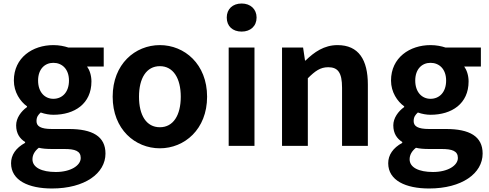

<svg xmlns="http://www.w3.org/2000/svg" viewBox="-20 -831 2786 1094"><path d="M276 243C463 243 581 157 581 44C581 -54 507 -96 372 -96H276C211 -96 188 -112 188 -141C188 -165 198 -177 212 -190C237 -181 263 -177 284 -177C405 -177 501 -240 501 -367C501 -402 490 -433 476 -452H571V-560H370C346 -568 317 -574 284 -574C166 -574 59 -503 59 -372C59 -306 95 -253 134 -225V-221C100 -197 72 -158 72 -117C72 -70 93 -41 123 -22V-17C70 12 43 52 43 99C43 198 144 243 276 243ZM284 -268C236 -268 197 -305 197 -372C197 -437 235 -473 284 -473C334 -473 373 -437 373 -372C373 -305 334 -268 284 -268ZM298 149C217 149 165 123 165 77C165 53 176 31 201 11C222 16 245 18 278 18H347C407 18 440 29 440 69C440 112 383 149 298 149Z M891 14C1031 14 1160 -94 1160 -280C1160 -466 1031 -574 891 -574C750 -574 622 -466 622 -280C622 -94 750 14 891 14ZM891 -106C814 -106 772 -174 772 -280C772 -385 814 -454 891 -454C967 -454 1010 -385 1010 -280C1010 -174 967 -106 891 -106Z M1283 0H1430V-560H1283ZM1357 -651C1407 -651 1442 -682 1442 -731C1442 -779 1407 -811 1357 -811C1305 -811 1272 -779 1272 -731C1272 -682 1305 -651 1357 -651Z M1587 0H1734V-385C1775 -426 1805 -448 1850 -448C1905 -448 1929 -418 1929 -331V0H2076V-349C2076 -490 2024 -574 1903 -574C1827 -574 1770 -534 1721 -486H1718L1707 -560H1587Z M2425 243C2612 243 2730 157 2730 44C2730 -54 2656 -96 2521 -96H2425C2360 -96 2337 -112 2337 -141C2337 -165 2347 -177 2361 -190C2386 -181 2412 -177 2433 -177C2554 -177 2650 -240 2650 -367C2650 -402 2639 -433 2625 -452H2720V-560H2519C2495 -568 2466 -574 2433 -574C2315 -574 2208 -503 2208 -372C2208 -306 2244 -253 2283 -225V-221C2249 -197 2221 -158 2221 -117C2221 -70 2242 -41 2272 -22V-17C2219 12 2192 52 2192 99C2192 198 2293 243 2425 243ZM2433 -268C2385 -268 2346 -305 2346 -372C2346 -437 2384 -473 2433 -473C2483 -473 2522 -437 2522 -372C2522 -305 2483 -268 2433 -268ZM2447 149C2366 149 2314 123 2314 77C2314 53 2325 31 2350 11C2371 16 2394 18 2427 18H2496C2556 18 2589 29 2589 69C2589 112 2532 149 2447 149Z"/></svg>

Font: Noto Sans CJK SC
Style: Bold
Weight: 700
Designer: Ryoko NISHIZUKA 西塚涼子 (kana, bopomofo & ideographs); Paul D. Hunt (Latin, Greek & Cyrillic); Sandoll Communications 산돌커뮤니
Foundry: Adobe
Version: Version 2.004;hotconv 1.0.118;makeotfexe 2.5.65603